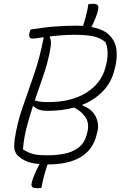

<svg xmlns="http://www.w3.org/2000/svg" viewBox="-20 -855 640 1010"><path d="M147 105Q151 88 162 62Q173 36 188 8Q140 4 114 -9Q88 -22 72 -38Q63 -47 57.5 -63.5Q52 -80 58 -126Q70 -207 98.5 -289Q127 -371 158.5 -462Q190 -553 210 -659Q188 -656 173 -654Q158 -652 152 -652Q128 -652 135 -682Q137 -689 138.5 -692.5Q140 -696 142 -700Q224 -713 281.5 -716.5Q339 -720 383 -720Q401 -720 417 -719Q421 -732 424.5 -744Q428 -756 431 -766Q435 -783 439 -800Q443 -817 444 -832Q453 -835 469 -835Q486 -835 493 -828.5Q500 -822 496 -804Q493 -786 483 -761.5Q473 -737 461 -713Q529 -700 559 -666.5Q589 -633 593 -589.5Q597 -546 586 -503L582 -487Q566 -422 522 -376Q478 -330 414 -304V-300Q464 -281 483.5 -241.5Q503 -202 492 -161L488 -145Q450 10 230 10Q219 42 210 77Q206 93 203 107.5Q200 122 198 133Q194 134 188 134.5Q182 135 174 135Q157 135 150 129Q143 123 147 105ZM242 -582Q229 -518 207 -454.5Q185 -391 163 -327Q173 -323 188.5 -320.5Q204 -318 234 -318Q355 -318 433.5 -367Q512 -416 534 -498L538 -513Q547 -548 546 -580Q545 -612 534 -634Q506 -657 468.5 -664.5Q431 -672 372 -672Q337 -672 304.5 -669.5Q272 -667 244 -664L242 -659Q247 -649 248 -634.5Q249 -620 242 -582ZM101 -69Q119 -58 135.5 -51Q152 -44 174 -41Q196 -38 230 -38Q274 -38 317 -46Q360 -54 392.5 -78Q425 -102 437 -150L440 -162Q451 -208 428 -240.5Q405 -273 369 -289Q306 -272 232 -272Q201 -272 183 -279Q165 -286 156 -297L153 -296Q134 -239 119.5 -182.5Q105 -126 101 -69Z"/></svg>

Font: Recursive Sn Csl St Lt
Style: Italic
Weight: 300
Italic angle: -15°
Version: Version 1.079;hotconv 1.0.112;makeotfexe 2.5.65598; ttfautoh